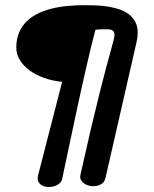

<svg xmlns="http://www.w3.org/2000/svg" viewBox="-20 -682 610 759"><path d="M297.9 9.3Q321.3 -95.7 340.3 -176.3Q359.4 -256.8 374.3 -316.4Q389.2 -376 400.1 -416.7Q411.1 -457.5 418.5 -483.9Q425.8 -510.3 429.2 -524.2Q432.6 -538.1 432.6 -543.5Q432.6 -551.3 429.9 -555.9Q427.2 -560.5 422.9 -562.7Q418.5 -564.9 412.4 -565.7Q406.2 -566.4 398.9 -566.4Q386.2 -566.4 375.2 -565.9Q364.3 -565.4 357.4 -564.5Q350.1 -537.6 340.3 -498Q330.6 -458.5 320.1 -411.9Q309.6 -365.2 298.3 -314.9Q287.1 -264.6 276.9 -215.8L225.6 25.9Q224.1 33.2 219 39.1Q213.9 44.9 206.5 49.1Q199.2 53.2 190.7 55.2Q182.1 57.1 173.3 57.1Q164.6 57.1 156.7 55.2Q148.9 53.2 142.6 48.8Q136.2 44.4 132.6 38.1Q128.9 31.7 128.9 22.9Q128.9 20.5 129.2 18.3Q129.4 16.1 129.9 13.7L225.6 -358.4Q186.5 -362.3 153.6 -374.3Q120.6 -386.2 96.2 -404.3Q71.8 -422.4 58.1 -445.3Q44.4 -468.3 44.4 -494.1Q44.4 -527.8 55.4 -553.5Q66.4 -579.1 85.4 -597.7Q104.5 -616.2 130.4 -628.7Q156.2 -641.1 186.3 -648.4Q216.3 -655.8 249.3 -658.7Q282.2 -661.6 314.9 -661.6Q336.9 -661.6 361.1 -660.6Q385.3 -659.7 408.4 -655.8Q431.6 -651.9 452.6 -644.8Q473.6 -637.7 489.5 -625.5Q505.4 -613.3 514.9 -595.5Q524.4 -577.6 524.4 -552.2Q524.4 -536.1 520 -516.6L397 21.5Q393.1 38.6 379.2 46.4Q365.2 54.2 349.1 54.2Q339.4 54.2 330.1 51.5Q320.8 48.8 313.5 43.9Q306.2 39.1 301.5 32Q296.9 24.9 296.9 16.1Q296.9 14.2 297.9 9.3Z"/></svg>

Font: Meddon
Style: Regular
Weight: 400
Designer: Vernon Adams
Foundry: Vernon Adams
Version: Version 1.000